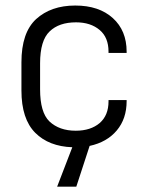

<svg xmlns="http://www.w3.org/2000/svg" viewBox="-20 -534 543 704"><path d="M377.9 -339.8V-344.7Q377.9 -396.5 345.7 -423.8Q312.5 -452.1 258.8 -452.1Q196.3 -452.1 162.1 -418.9Q127 -385.7 127 -301.8V-206.1Q127 -122.1 161.1 -88.9Q197.3 -54.7 257.8 -54.7Q312.5 -54.7 345.7 -83Q377.9 -111.3 377.9 -162.1V-167H444.3V-163.1Q444.3 -98.6 408.2 -55.7Q372.1 -12.7 308.6 1L259.8 150.4H189.5L245.1 5.9Q159.2 2.9 109.4 -46.9Q58.6 -97.7 58.6 -202.1V-305.7Q58.6 -414.1 112.3 -463.9Q167 -513.7 255.9 -513.7Q342.8 -513.7 393.6 -467.8Q444.3 -421.9 444.3 -344.7V-339.8Z"/></svg>

Font: DINish
Style: Regular
Weight: 400
Designer: Bert Driehuis
Foundry: Playbeing
Version: Version 3.008; git-95204e4c-release